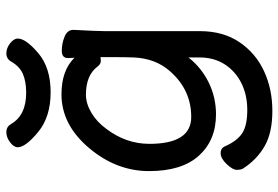

<svg xmlns="http://www.w3.org/2000/svg" viewBox="-160 -554 899 620"><g transform="rotate(-90 290.0 -244.5)"><path d="M401 -659Q410 -674 427 -674Q444 -674 459.5 -662Q475 -650 475 -637Q475 -611 428 -571Q381 -531 301.5 -531Q222 -531 173 -571.5Q124 -612 124 -637Q124 -650 140 -662Q156 -674 173 -674Q190 -674 199 -659Q227 -610 300 -610Q336 -610 360.5 -620.5Q385 -631 401 -659ZM503 -458V-456Q499 -381 499 -358V-50Q499 26 463.5 78.5Q428 131 370 158Q312 185 241.5 185Q171 185 127.5 160Q84 135 55 90Q51 83 51 70Q51 57 69.5 37.5Q88 18 105 18Q122 18 128 34Q145 72 170 88Q195 104 244 104Q293 104 331 85Q369 66 391.5 31.5Q414 -3 414 -51V-86Q381 -44 333 -20.5Q285 3 230 3Q147 3 97 -52Q47 -107 47 -213Q47 -319 122 -407.5Q197 -496 295 -496Q372 -496 413 -454L412 -474V-475Q412 -495 435.5 -495Q459 -495 481 -486Q503 -477 503 -458ZM135 -212Q135 -77 222 -77Q309 -77 369 -145Q411 -192 414 -263Q415 -290 415 -324V-370Q411 -369 402 -369Q393 -369 385 -379Q357 -417 294 -417Q265 -417 235.5 -399.5Q206 -382 184 -352Q135 -288 135 -212Z"/></g></svg>

Font: LXGW ZhenKai
Style: Regular
Weight: 400
Designer: LXGW / Fontworks Inc.
Foundry: LXGW / Fontworks Inc.
Version: Version 0.800;June 8, 2025